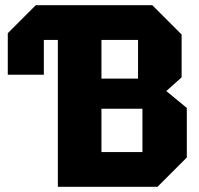

<svg xmlns="http://www.w3.org/2000/svg" viewBox="-20 -720 766 740"><path d="M149 -566V-432H10V-592L118 -700H567L680 -587V-422L621 -369L700 -304V-113L587 0H203V-566ZM371 -417H512V-566H371ZM371 -134H529V-301H371Z"/></svg>

Font: Tektur SemiCondensed
Style: Bold
Weight: 700
Width: 4
Designer: Adam Jagosz
Foundry: Adam Jagosz
Version: Version 1.005;gftools[0.9.30]